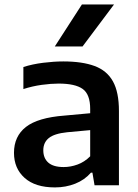

<svg xmlns="http://www.w3.org/2000/svg" viewBox="-20 -828 618 858"><path d="M225.5 9.5Q137.5 9.5 90 -33Q42.5 -75.5 42.5 -145Q42.5 -219 96 -260.8Q149.5 -302.5 268.5 -311.5L383 -322V-341Q383 -406.5 349.5 -430.5Q316 -454.5 242 -454.5Q208.5 -454.5 166.5 -448.8Q124.5 -443 84.5 -430V-528.5Q125 -541.5 173.2 -547.5Q221.5 -553.5 263 -553.5Q347.5 -553.5 402.8 -533Q458 -512.5 484.8 -464.2Q511.5 -416 511.5 -332V0H402.5L393 -56.5H386.5Q358.5 -24 316.2 -7.2Q274 9.5 225.5 9.5ZM173.5 -156.5Q173.5 -121 196 -101.2Q218.5 -81.5 264.5 -81.5Q295.5 -81.5 326.5 -92.8Q357.5 -104 383 -129.5V-246.5L280 -237Q222.5 -231 198 -211Q173.5 -191 173.5 -156.5ZM225 -620.5 346 -808H489.5L349 -620.5Z"/></svg>

Font: Encode Sans Semi Expanded SemiBold
Style: Regular
Weight: 600
Width: 6
Designer: Multiple Designers
Foundry: Impallari Type
Version: Version 3.000; ttfautohint (v1.8.3) -l 8 -r 50 -G 200 -x 14 